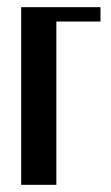

<svg xmlns="http://www.w3.org/2000/svg" viewBox="-20 -515 308 535"><path d="M39 -495H260V-455H137V0H39Z"/></svg>

Font: Moniqa Paragraph
Style: Bold
Weight: 700
Designer: Rajesh Rajput
Foundry: Rajesh Rajput
Version: Version 1.000